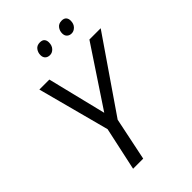

<svg xmlns="http://www.w3.org/2000/svg" viewBox="-261 -1014 1121 1121"><g transform="rotate(-45 299.5 -453.5)"><path d="M152.3 0 210.4 -268.6 92.3 -713.9H174.8L264.2 -350.1L505.4 -713.9H598.6L291 -266.1L235.8 0ZM457.5 -812Q440.4 -812 429.2 -822.3Q418 -832.5 418 -851.6Q418 -873 430.9 -889.9Q443.8 -906.7 468.8 -906.7Q487.8 -906.7 497.1 -896.5Q506.3 -886.2 506.3 -869.1Q506.3 -842.8 491.2 -827.4Q476.1 -812 457.5 -812ZM278.8 -812Q260.7 -812 249.8 -822.3Q238.8 -832.5 238.8 -851.6Q238.8 -873 251.5 -889.9Q264.2 -906.7 288.6 -906.7Q308.6 -906.7 317.6 -896.5Q326.7 -886.2 326.7 -869.1Q326.7 -842.8 312 -827.4Q297.4 -812 278.8 -812Z"/></g></svg>

Font: Open Sans
Style: Italic
Weight: 400
Italic angle: -12°
Designer: Monotype Design Team
Foundry: Monotype Imaging Inc.
Version: Version 3.000; ttfautohint (v1.8.4)